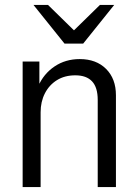

<svg xmlns="http://www.w3.org/2000/svg" viewBox="-20 -760 557 780"><path d="M72 0V-510H140V-402H145V0ZM377 0V-354Q377 -405 354 -429.5Q331 -454 286 -454Q243 -454 211.5 -434.5Q180 -415 162.5 -381Q145 -347 145 -304L135 -409Q157 -460 201.5 -490Q246 -520 304 -520Q371 -520 411 -480Q451 -440 451 -373V0ZM242 -583 116 -740H175L315 -603H246L386 -740H444L318 -583Z"/></svg>

Font: Instrument Sans SemiCondensed
Style: Regular
Weight: 400
Width: 4
Designer: Rodrigo Fuenzalida
Foundry: fragTYPE
Version: Version 1.000;gftools[0.9.28]